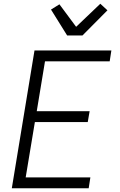

<svg xmlns="http://www.w3.org/2000/svg" viewBox="-20 -1004 640 1024"><path d="M43 0 164 -735H574L565 -677H220L176 -411H458L448 -353H166L117 -58H462L453 0ZM338 -815 252 -953 297 -981 386 -861 515 -984 553 -949 420 -815Z"/></svg>

Font: Iosevka Light Extended Oblique
Style: Regular
Weight: 300
Width: 7
Italic angle: -9°
Monospace: yes
Designer: Belleve Invis
Foundry: Belleve Invis
Version: Version 32.5.0; ttfautohint (v1.8.4)